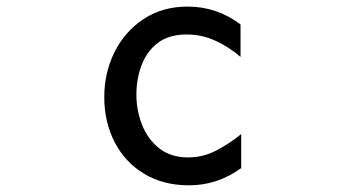

<svg xmlns="http://www.w3.org/2000/svg" viewBox="-20 -554 1040 578"><path d="M548.8 3.9Q471.7 3.9 414.1 -30.8Q356.4 -65.4 325.2 -126Q293.9 -186.5 293.9 -261.7Q293.9 -335 324.7 -397Q355.5 -459 412.1 -496.6Q468.8 -534.2 544.9 -534.2Q632.8 -534.2 704.1 -480.5V-382.8Q669.9 -412.1 628.9 -431.2Q587.9 -450.2 542 -450.2Q488.3 -450.2 455.1 -424.8Q421.9 -399.4 406.2 -357.9Q390.6 -316.4 390.6 -268.6Q390.6 -221.7 407.7 -178.2Q424.8 -134.8 459.5 -107.4Q494.1 -80.1 546.9 -80.1Q591.8 -80.1 632.3 -101.6Q672.9 -123 706.1 -150.4V-47.9Q634.8 3.9 548.8 3.9Z"/></svg>

Font: Kosugi
Style: Regular
Weight: 400
Version: Version 4.002